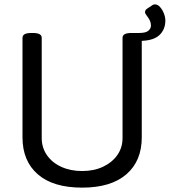

<svg xmlns="http://www.w3.org/2000/svg" viewBox="-20 -853 777 879"><path d="M737 -759Q737 -719 711 -693.5Q685 -668 629 -666V-224Q629 -116 558.5 -55Q488 6 356 6Q223 6 153 -55Q83 -116 83 -224V-680Q83 -702 123 -702H131Q171 -702 171 -680V-221Q171 -177 195 -142.5Q219 -108 261 -89Q303 -70 356 -70Q410 -70 451.5 -89.5Q493 -109 517 -143Q541 -177 541 -221V-680Q541 -702 581 -702H616Q648 -702 659.5 -712.5Q671 -723 671 -735Q671 -750 664.5 -762Q658 -774 651 -782.5Q644 -791 644 -797Q644 -807 653 -813L677 -829Q682 -833 689 -833Q702 -833 713 -820.5Q724 -808 730.5 -791Q737 -774 737 -759Z"/></svg>

Font: Asap
Style: Regular
Weight: 400
Designer: Pablo Cosgaya
Foundry: Omnibus-Type
Version: Version 3.001